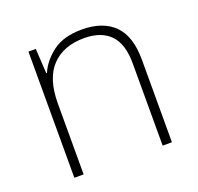

<svg xmlns="http://www.w3.org/2000/svg" viewBox="-100 -742 783 758"><g transform="rotate(-20 291.0 -363.0)"><path d="M316 -633Q404 -633 451.5 -586Q499 -539 499 -440V-93H460V-438Q460 -521 422 -559.5Q384 -598 313 -598Q226 -598 177 -546.5Q128 -495 128 -390V-93H89V-623H120L126 -519H129Q148 -564 193.5 -598.5Q239 -633 316 -633Z"/></g></svg>

Font: Noto Sans Kannada UI ExtraLight
Style: Regular
Weight: 200
Designer: Jelle Bosma - Monotype Design Team
Foundry: Monotype Imaging Inc.
Version: Version 2.005; ttfautohint (v1.8.4.7-5d5b)